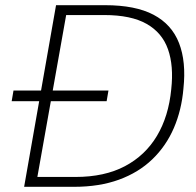

<svg xmlns="http://www.w3.org/2000/svg" viewBox="-20 -720 756 740"><path d="M25 -330 32 -371H398L391 -330ZM73 0 196 -700H385Q502 -700 572 -663Q642 -626 670 -554Q698 -482 687 -379Q680 -296 650 -226.5Q620 -157 567 -106Q514 -55 438.5 -27.5Q363 0 266 0ZM124 -38H271Q383 -38 461.5 -79.5Q540 -121 585 -196.5Q630 -272 640 -376Q650 -466 627.5 -530Q605 -594 545 -628Q485 -662 382 -662H235Z"/></svg>

Font: DM Sans 20pt ExtraLight
Style: Italic
Weight: 250
Italic angle: -10°
Version: Version 4.004;gftools[0.9.30]